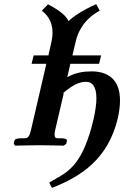

<svg xmlns="http://www.w3.org/2000/svg" viewBox="-20 -709 605 936"><path d="M473 -439H333L348 -502C359 -555 391 -616 466 -657L449 -689C379 -657 338 -629 314 -606C304 -629 277 -655 214 -688L184 -657C223 -627 236 -589 236 -551C236 -535 234 -518 230 -502L216 -439H144L134 -398H206L131 -75C125 -49 118 -35 102 -35H83C64 -35 52 -31 50 -23L47 -8L54 1C54 1 136 -1 171 -1C210 -1 291 1 291 1L303 -8L306 -23C308 -31 295 -35 279 -35H261C250 -35 246 -41 246 -53C246 -59 247 -66 249 -75L291 -255L284 -252C348 -308 380 -310 401 -310C426 -310 450 -292 450 -230C450 -205 446 -173 437 -132C387 85 317 125 258 159L220 181L233 207C377 151 508 65 555 -135C562 -167 565 -196 565 -220C565 -328 499 -361 427 -361C386 -361 348 -355 308 -333L323 -398H463Z"/></svg>

Font: Linux Libertine O
Style: Bold Italic
Weight: 700
Italic angle: -11.5°
Designer: Philipp H. Poll
Foundry: Philipp H. Poll
Version: Version 4.1.0